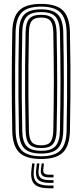

<svg xmlns="http://www.w3.org/2000/svg" viewBox="-20 -828 432 1009"><path d="M196.2 7.5Q115.5 7.5 80.9 -27Q46.2 -61.5 44.5 -139.8Q43 -215.2 42.4 -279.6Q41.8 -344 41.8 -404.2Q41.8 -464.5 42.5 -526.9Q43.2 -589.2 44.5 -660.2Q46.2 -738.8 81 -773.1Q115.8 -807.5 196.2 -807.5Q275.8 -807.5 310.6 -773.1Q345.5 -738.8 347.5 -660.2Q349.5 -567 350.1 -482.9Q350.8 -398.8 350 -315.2Q349.2 -231.8 347.5 -139.8Q345.5 -61.8 310.9 -27.1Q276.2 7.5 196.2 7.5ZM196.2 -6.8Q267.2 -6.8 297.8 -38.1Q328.2 -69.5 330 -140.2Q331.8 -231.5 332.5 -313.8Q333.2 -396 332.6 -479.9Q332 -563.8 330 -659.8Q328.2 -731.2 297.4 -762.2Q266.5 -793.2 196.2 -793.2Q123.5 -793.2 93.5 -761.6Q63.5 -730 62 -659.8Q60 -559.5 59.5 -476.9Q59 -394.2 59.6 -314Q60.2 -233.8 62 -140.2Q63.5 -70 93.5 -38.4Q123.5 -6.8 196.2 -6.8ZM196.2 -21Q133.5 -21 107.1 -48.8Q80.8 -76.5 79.5 -140.5Q77.5 -241 77 -323.5Q76.5 -406 77.1 -486.1Q77.8 -566.2 79.5 -659.5Q80.8 -723.8 107.2 -751.4Q133.8 -779 196.2 -779Q258.5 -779 284.8 -750.9Q311 -722.8 312.5 -659.2Q314 -582 314.8 -517.2Q315.5 -452.5 315.5 -392.8Q315.5 -333 314.8 -271.9Q314 -210.8 312.5 -141Q311 -78.2 285.1 -49.6Q259.2 -21 196.2 -21ZM196.2 -35.5Q250.2 -35.5 272 -60.5Q293.8 -85.5 295 -141.5Q296.5 -218 297.2 -281.6Q298 -345.2 298 -404.1Q298 -463 297.2 -524.5Q296.5 -586 295 -658.5Q293.8 -713.5 272.5 -739Q251.2 -764.5 196.2 -764.5Q142.2 -764.5 120.1 -740Q98 -715.5 97 -659.2Q95 -563.2 94.4 -481.8Q93.8 -400.2 94.4 -318.6Q95 -237 97 -141Q98 -83.5 120.6 -59.5Q143.2 -35.5 196.2 -35.5ZM196.2 -49.8Q151.8 -49.8 133.6 -70.9Q115.5 -92 114.5 -141.2Q112.5 -241.8 111.9 -324.1Q111.2 -406.5 112 -486.2Q112.8 -566 114.5 -658.8Q115.5 -708 133.5 -729.1Q151.5 -750.2 196.2 -750.2Q241.8 -750.2 259.1 -728.1Q276.5 -706 277.5 -658Q279 -579.2 279.8 -515.5Q280.5 -451.8 280.5 -393.8Q280.5 -335.8 279.8 -275.1Q279 -214.5 277.5 -142Q276.5 -93.8 259 -71.8Q241.5 -49.8 196.2 -49.8ZM196.2 -64.2Q232.8 -64.2 246 -83Q259.2 -101.8 260.2 -142.5Q261.5 -218.8 262.2 -280.9Q263 -343 263 -400.8Q263 -458.5 262.2 -520.2Q261.5 -582 260.2 -657.5Q259.2 -699.2 245.8 -717.5Q232.2 -735.8 196.2 -735.8Q161.2 -735.8 147 -718.5Q132.8 -701.2 132 -658.5Q130 -562.2 129.4 -481Q128.8 -399.8 129.4 -318.5Q130 -237.2 132 -141.8Q132.8 -100 146.6 -82.1Q160.5 -64.2 196.2 -64.2ZM161.8 31 157.8 65.8Q152.8 109.5 171.6 128.4Q190.5 147.2 239.2 147.2H261.2V161.5H239.2Q182.5 161.5 160.8 139.4Q139 117.2 145 65.8L149 31ZM211 31 207.5 60.8Q205.5 76.5 212.8 83.4Q220 90.2 239.2 90.2H261.2V104.2H239.2Q212 104.2 201.9 94.1Q191.8 84 195 60.8L199 31ZM187 31 183 63.2Q179 92.8 192 105.6Q205 118.5 239.2 118.5H261.2V133H239.2Q197.2 133 181.2 116.8Q165.2 100.5 170 63.2L174 31Z"/></svg>

Font: Big Shoulders Inline Display SemiBold
Style: Regular
Weight: 600
Designer: Patric King
Foundry: XO Type Co
Version: Version 1.000